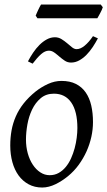

<svg xmlns="http://www.w3.org/2000/svg" viewBox="-20 -819 480 859"><path d="M326.2 -246.1Q326.2 -320.8 298.8 -360.4Q271.5 -399.9 221.2 -399.9Q186 -399.9 162.1 -379.6Q138.2 -359.4 123.5 -328.6Q108.9 -297.9 102.5 -262Q96.2 -226.1 96.2 -194.8Q96.2 -162.1 104.2 -133.1Q112.3 -104 126.7 -82.3Q141.1 -60.5 160.4 -47.9Q179.7 -35.2 202.1 -35.2Q224.6 -35.2 242.4 -45.2Q260.3 -55.2 274.2 -72Q288.1 -88.9 297.9 -110.6Q307.6 -132.3 314 -155.8Q320.3 -179.2 323.2 -202.6Q326.2 -226.1 326.2 -246.1ZM396 -272.9Q396 -240.2 388.7 -206.8Q381.3 -173.3 367.2 -141.8Q353 -110.4 332.3 -81.8Q311.5 -53.2 284.2 -30.8Q271.5 -20.5 257.3 -11.2Q243.2 -2 228.5 5.1Q213.9 12.2 198.7 16.1Q183.6 20 168.9 20Q134.8 20 108.2 5.6Q81.5 -8.8 63.2 -33.9Q44.9 -59.1 35.4 -93.5Q25.9 -127.9 25.9 -168Q25.9 -203.1 31.7 -235.6Q37.6 -268.1 50.8 -298.3Q64 -328.6 85.9 -356.4Q107.9 -384.3 140.1 -410.2Q165 -429.7 194.8 -443.4Q224.6 -457 254.9 -457Q293 -457 319.8 -443.4Q346.7 -429.7 363.5 -405.3Q380.4 -380.9 388.2 -347.2Q396 -313.5 396 -272.9ZM418 -647.5Q407.7 -627.9 394.8 -608.4Q381.8 -588.9 366.7 -573.5Q351.6 -558.1 334.2 -548.6Q316.9 -539.1 297.9 -539.1Q282.2 -539.1 269.8 -547.4Q257.3 -555.7 245.8 -565.7Q234.4 -575.7 222.9 -584Q211.4 -592.3 198.7 -592.3Q181.6 -592.3 164.1 -576.9Q146.5 -561.5 126 -534.2L105 -544.4Q115.2 -564 128.2 -583.3Q141.1 -602.5 156.5 -617.9Q171.9 -633.3 189.5 -642.8Q207 -652.3 225.6 -652.3Q241.7 -652.3 255.1 -644Q268.6 -635.7 280.3 -625.7Q292 -615.7 302.2 -607.4Q312.5 -599.1 322.8 -599.1Q339.8 -599.1 358.6 -614.5Q377.4 -629.9 396 -657.2ZM439.9 -786.6Q438.5 -781.2 435.3 -774.4Q432.1 -767.6 428.5 -760.7Q424.8 -753.9 421.4 -747.6Q418 -741.2 415.5 -737.3H147.5L139.6 -749Q141.6 -753.9 144.5 -760.5Q147.5 -767.1 150.6 -773.9Q153.8 -780.8 157.2 -787.4Q160.6 -793.9 163.6 -798.8H430.7Z"/></svg>

Font: Gentium Plus
Style: Italic
Weight: 400
Italic angle: -8°
Designer: J. Victor Gaultney, Annie Olsen, Iska Routamaa
Foundry: SIL International
Version: Version 1.510